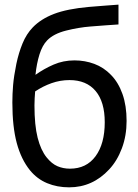

<svg xmlns="http://www.w3.org/2000/svg" viewBox="-20 -784 590 819"><path d="M453.1 -464.8Q484.9 -432.6 502.4 -383.1Q520 -333.5 520 -268.1Q520 -205.1 500 -151.6Q480 -98.1 445.8 -61.5Q410.6 -23.4 367.9 -4.2Q325.2 15.1 274.9 15.1Q223.6 15.1 180.9 -2.7Q138.2 -20.5 107.9 -57.6Q70.3 -104 51.5 -173.8Q32.7 -243.7 32.7 -346.7Q32.7 -383.3 35.9 -421.1Q39.1 -459 49.8 -511.7Q59.6 -558.6 76.2 -598.9Q92.8 -639.2 119.6 -667Q154.3 -703.1 210.2 -724.6Q266.1 -746.1 358.4 -754.4Q391.1 -757.3 428.5 -760Q465.8 -762.7 485.4 -764.2V-679.7Q460 -678.2 431.2 -676Q402.3 -673.8 365.2 -670.9Q315.9 -667 262.2 -653.6Q208.5 -640.1 181.2 -611.8Q160.6 -590.8 148.4 -551.8Q136.2 -512.7 131.3 -464.8Q167.5 -490.7 208.7 -508.5Q250 -526.4 297.9 -526.4Q342.3 -526.4 382.3 -511.5Q422.4 -496.6 453.1 -464.8ZM426.8 -262.7Q426.8 -349.6 387.7 -396Q348.6 -442.4 276.4 -442.4Q236.8 -442.4 199.7 -429.2Q162.6 -416 129.9 -394Q128.9 -381.8 127.9 -365Q127 -348.1 127 -334.5Q127 -249.5 140.6 -196.3Q154.3 -143.1 178.7 -112.8Q200.7 -85.4 225.1 -75Q249.5 -64.5 278.3 -64.5Q348.6 -64.5 387.7 -117.7Q426.8 -170.9 426.8 -262.7Z"/></svg>

Font: IranNastaliq
Style: Regular
Weight: 400
Designer: Hossein Zahedi
Version: Version 1.5